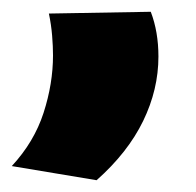

<svg xmlns="http://www.w3.org/2000/svg" viewBox="-25 -110 333 326"><path d="M58 -87 231 -90Q244 -56 244 -14Q244 42 218 95.5Q192 149 139 196L-5 172Q33 131 49 81.5Q65 32 65 -16Q65 -31 63.5 -49.5Q62 -68 58 -87Z"/></svg>

Font: Georama Extended
Style: Bold
Weight: 700
Width: 7
Designer: Jean-Baptiste Levee
Foundry: Production Type
Version: Version 1.000